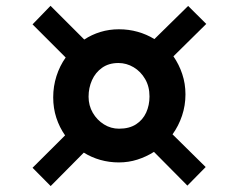

<svg xmlns="http://www.w3.org/2000/svg" viewBox="-20 -700 804 646"><path d="M199 -244.5Q180 -271.5 169.5 -303.8Q159 -336 159 -372.5Q159 -409.5 170 -444Q181 -478.5 201 -506.5L89.5 -618L150 -680.5L263.5 -567Q288.5 -583.5 318 -592.5Q347.5 -601.5 380 -601.5Q413 -601.5 443.2 -593Q473.5 -584.5 499.5 -568.5L613 -680L674 -619.5L563.5 -510.5Q582.5 -483 593.2 -450.8Q604 -418.5 604 -382.5Q604 -345 592.5 -310.8Q581 -276.5 560.5 -248L672 -138L610.5 -75.5L498 -189Q472 -172.5 442.2 -163Q412.5 -153.5 380 -153.5Q347.5 -153.5 317.5 -162Q287.5 -170.5 262 -186.5L150.5 -74L89.5 -135.5ZM380.5 -267Q415 -267 437.8 -281.8Q460.5 -296.5 471.8 -321.2Q483 -346 483 -375.5Q483 -409 468.2 -434.2Q453.5 -459.5 429.5 -473.8Q405.5 -488 378.5 -488Q346 -488 323.5 -472Q301 -456 289.5 -430.2Q278 -404.5 278 -374.5Q278 -345 292.2 -320.5Q306.5 -296 329.8 -281.5Q353 -267 380.5 -267Z"/></svg>

Font: Merriweather 24pt Black
Style: Regular
Weight: 900
Designer: Eben Sorkin
Foundry: Eben Sorkin
Version: Version 2.100